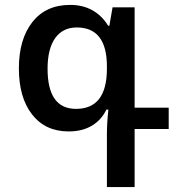

<svg xmlns="http://www.w3.org/2000/svg" viewBox="-20 -526 713 783"><path d="M416 21Q416 -24 422 -79H414Q393 -36 354 -13Q315 10 260 10Q165 10 111 -59Q57 -128 57 -247Q57 -366 112 -436Q167 -506 266 -506Q318 -506 357 -484Q396 -462 421 -421H426L439 -496H529V-87H668V0H529V237H416ZM416 -246V-255Q416 -414 293 -414Q236 -414 205 -370.5Q174 -327 174 -246Q174 -82 290 -82Q416 -82 416 -246Z"/></svg>

Font: Noto Sans Armenian Medium
Style: Regular
Weight: 500
Designer: Monotype Design team
Foundry: Monotype Imaging Inc.
Version: Version 1.000